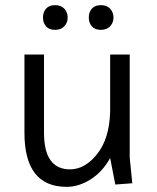

<svg xmlns="http://www.w3.org/2000/svg" viewBox="-20 -712 609 746"><path d="M75 -500H151V-196Q151 -54 252 -54Q310 -54 357.5 -113.5Q405 -173 408 -278V-500H484V-100L494 0L428 5L408 -98Q378 -44 332 -15Q286 14 239 14Q75 14 75 -196ZM159 -609.5Q147 -623 147 -644Q147 -665 159 -678.5Q171 -692 194 -692Q217 -692 230 -678Q243 -664 243 -644Q243 -624 230 -610Q217 -596 194 -596Q171 -596 159 -609.5ZM337 -609.5Q325 -623 325 -644Q325 -665 337 -678.5Q349 -692 372 -692Q395 -692 408 -678Q421 -664 421 -644Q421 -624 408 -610Q395 -596 372 -596Q349 -596 337 -609.5Z"/></svg>

Font: Imprima
Style: Regular
Weight: 400
Version: Version 1.001